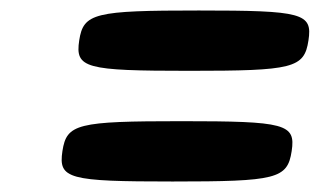

<svg xmlns="http://www.w3.org/2000/svg" viewBox="-20 -499 612 366"><path d="M568 -422C576 -474 557 -479 359 -479C160 -479 139 -474 131 -422C123 -369 142 -364 341 -364C539 -364 560 -369 568 -422ZM536 -211C544 -263 524 -268 326 -268C127 -268 107 -263 99 -211C91 -158 110 -153 309 -153C507 -153 528 -158 536 -211Z"/></svg>

Font: Asimov Print
Style: AIt
Weight: 500
Designer: Google
Version: Version 2.000980: 2014